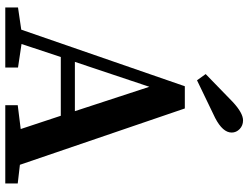

<svg xmlns="http://www.w3.org/2000/svg" viewBox="-124 -794 918 709"><g transform="rotate(90 334.5 -439.0)"><path d="M415 -775 276 -708 253 -740 356 -840Q397 -878 424 -878Q443 -878 456 -865.5Q469 -853 469 -836Q469 -803 415 -775ZM208 -257H390L300 -532ZM588 -54 657 -46V0H368V-46L456 -57L407 -205H190L142 -60L229 -47V0H7V-47L89 -59L298 -663H380Z"/></g></svg>

Font: TypoPRO Source Serif Pro
Style: Regular
Weight: 600
Designer: Frank Grießhammer
Foundry: Adobe Systems Incorporated
Version: Version 1.017;PS 1.0;hotconv 1.0.79;makeotf.lib2.5.61930